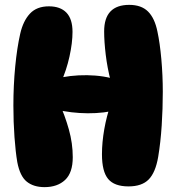

<svg xmlns="http://www.w3.org/2000/svg" viewBox="-20 -761 724 789"><path d="M181 -735Q228 -735 253 -709Q278 -683 278 -630Q278 -585 265.5 -528.5Q253 -472 230 -421L202 -436Q268 -453 338 -452Q408 -451 464 -432L435 -428Q421 -482 414.5 -536Q408 -590 408 -632Q408 -687 434 -714Q460 -741 511 -741Q561 -741 588.5 -713.5Q616 -686 627 -631Q637 -585 643 -518Q649 -451 649 -383Q649 -315 644.5 -245.5Q640 -176 630 -116Q619 -52 591 -23.5Q563 5 508 5Q450 5 424.5 -25.5Q399 -56 399 -127Q399 -176 408.5 -230Q418 -284 436 -336L468 -311Q408 -295 340.5 -295.5Q273 -296 209 -311L223 -339Q247 -286 263 -229Q279 -172 279 -115Q279 -51 247.5 -21.5Q216 8 163 8Q118 8 90 -14.5Q62 -37 51 -95Q44 -136 39.5 -197.5Q35 -259 35 -327Q35 -410 42.5 -487.5Q50 -565 63 -622Q75 -675 103 -705Q131 -735 181 -735Z"/></svg>

Font: DynaPuff SemiBold
Style: Regular
Weight: 600
Designer: Toshi Omagari, Jennifer Daniel
Foundry: Google Fonts
Version: Version 2.000